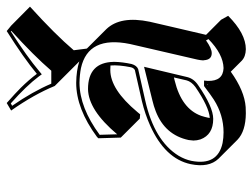

<svg xmlns="http://www.w3.org/2000/svg" viewBox="-110 -576 752 572"><g transform="rotate(-90 266.0 -290.0)"><path d="M295.9 -502.9Q270.5 -564.9 222.7 -632.8L245.1 -646Q275.9 -618.7 290.5 -604Q314.5 -579.6 332 -556.2Q378.9 -595.2 459.5 -646L475.6 -632.8L532.2 -576.7Q449.2 -501.5 402.3 -446.3L407.2 -407.7Q407.2 -407.7 408.7 -405.8L465.3 -349.1Q505.4 -307.1 487.3 -220.2Q486.3 -215.8 471.7 -152.8Q454.6 -80.6 448.2 -52.2L493.2 -7.3L504.9 13.7Q452.1 66.4 405.3 66.4Q383.3 65.9 371.1 54.2L338.4 21.5Q281.2 62.5 232.9 65.9Q223.6 66.4 214.4 66.4Q161.1 65.9 135.7 41.5L79.1 -15.1Q51.8 -43.9 63 -98.1Q79.1 -174.3 178.2 -218.8Q211.9 -233.9 250.5 -243.2L343.3 -264.2Q349.6 -267.6 351.6 -275.9Q358.9 -312 356.9 -336.9Q350.6 -337.4 343.3 -337.4Q285.6 -337.4 218.3 -256.8Q214.4 -252.4 211.4 -248.5L198.7 -249.5L142.1 -306.2L140.1 -373L144 -377Q228 -439 305.2 -439Q342.3 -438.5 369.1 -429.7L352.5 -446.3ZM200.7 -41Q233.9 -43.5 293 -84Q308.6 -95.7 312.5 -109.9L321.3 -147.9L311.5 -145.5Q228 -125 207 -66.9Q203.6 -56.6 201.2 -45.4Q200.7 -42.5 200.7 -41ZM301.3 -45.9V-47.9H299.3ZM374.5 -78.1Q378.4 -95.7 405.8 -213.4Q419.9 -274.4 420.9 -278.8Q446.3 -403.3 349.1 -424.8Q329.1 -428.7 305.2 -429.2Q231.4 -428.7 150.4 -369.1L151.9 -316.9Q224.1 -402.8 286.6 -403.8Q366.2 -403.8 367.7 -327.1Q367.7 -325.2 367.7 -324.2Q367.2 -301.3 361.3 -273.9Q356.9 -258.8 346.2 -254.4L252.9 -233.4Q132.3 -206.1 87.9 -133.8Q76.7 -114.7 72.8 -95.7Q57.6 -17.6 126 -2.9Q141.1 0 157.7 0Q209.5 0 254.9 -28.8Q271.5 -39.6 293 -56.2L295.9 -58.1H312L311 -47.4Q309.6 -1.5 349.1 0Q390.6 -1 435.5 -44.9L431.6 -52.2Q407.7 -35.2 393.6 -35.2Q374 -35.2 372.6 -58.1Q372.6 -60.1 372.1 -61Q372.6 -69.3 374.5 -78.1ZM353 -236.8 322.3 -107.9Q317.4 -88.4 298.3 -75.7Q233.4 -30.8 197.8 -30.8Q150.9 -30.8 136.7 -68.8Q133.3 -79.6 133.3 -89.8Q133.8 -97.2 134.8 -104Q149.9 -174.8 220.7 -202.1Q235.8 -208 252.4 -211.9ZM302.7 -513.2H341.3Q386.2 -565.4 460 -632.3L458.5 -633.8Q383.3 -585.9 338.9 -548.3L330.6 -541.5L324.2 -550.3Q296.9 -586.9 244.1 -633.8L236.8 -629.9Q279.3 -568.4 302.7 -513.2Z"/></g></svg>

Font: Linux Biolinum Shadow O
Style: Italic
Weight: 400
Italic angle: -12°
Designer: Philipp H. Poll
Foundry: Philipp H. Poll
Version: Version 0.6.2